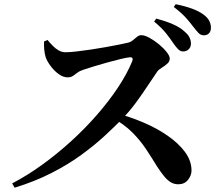

<svg xmlns="http://www.w3.org/2000/svg" viewBox="-20 -856 1040 900"><path d="M792.8 -652.9Q779 -673.9 758.6 -699.6Q738.2 -725.3 702.5 -754.8L712.4 -769Q754.5 -757.8 789 -743.1Q823.6 -728.4 846.1 -707.3Q862.5 -693.2 868.8 -679.3Q875.1 -665.4 875.1 -651.1Q875.1 -635.7 864.7 -625.3Q854.4 -614.8 838.1 -614.8Q825.6 -614.8 815.4 -624.9Q805.1 -635.1 792.8 -652.9ZM885.4 -731.3Q872.3 -748.9 853.1 -770.9Q833.9 -792.9 794.6 -823.4L803.5 -836.3Q846.1 -827.8 879.7 -815.6Q913.2 -803.4 933.9 -787.7Q953.1 -773.6 960.9 -758.2Q968.7 -742.9 968.7 -725.7Q968.7 -709.6 959.9 -700.1Q951.1 -690.5 935.5 -690.5Q920.9 -690.5 910.5 -701.4Q900.2 -712.3 885.4 -731.3ZM186.6 -661.7 203.1 -668.5Q214.5 -654.5 227.6 -641.1Q240.7 -627.7 255.5 -619.4Q270.2 -611.1 287 -611.1Q307.8 -611.1 339 -614.8Q370.3 -618.4 405.9 -623.7Q441.4 -628.9 476.1 -635.2Q510.7 -641.5 538.1 -646.9Q565.5 -652.3 579.5 -655.8Q592.5 -658.8 602.6 -667.3Q612.8 -675.8 622.4 -683.5Q632.1 -691.1 642.4 -691.1Q658 -691.1 680.6 -678.8Q703.2 -666.5 725 -648.4Q746.8 -630.4 761.2 -612Q775.7 -593.6 775.7 -581.5Q775.7 -567.7 763.7 -557.1Q751.8 -546.5 737.8 -538.1Q723.8 -529.8 717.5 -521Q699.1 -494.5 673.9 -456.3Q648.7 -418.1 618.3 -376.4Q587.8 -334.7 551.4 -297.2Q517.1 -262.2 470 -218.6Q422.8 -175.1 361.4 -130.2Q299.9 -85.3 222 -45.4Q144.1 -5.5 48.6 23.8L37 3.7Q108 -33.3 178 -83.9Q247.9 -134.5 313.4 -194.1Q378.9 -253.8 434.7 -317.8Q490.6 -381.9 533.3 -446.2Q575.9 -510.6 599.8 -568.9Q607.3 -588.3 588.6 -587.5Q573.6 -586.2 545.2 -579.3Q516.7 -572.4 483.1 -563.1Q449.6 -553.9 419.3 -544.6Q389.1 -535.2 370.2 -528.8Q353.8 -523.6 342.9 -515.2Q331.9 -506.8 321.9 -500.1Q311.9 -493.4 297.3 -493.4Q275.3 -493.4 253.8 -509.6Q232.2 -525.8 216 -548.2Q199.9 -570.6 193.9 -588.6Q189.2 -604.4 187.4 -622.9Q185.7 -641.4 186.6 -661.7ZM501.6 -307.2 517.5 -327.1Q585.8 -310 649.9 -282.8Q714.1 -255.7 765.5 -220.1Q817 -184.5 847.4 -143.3Q877.7 -102.1 877.7 -56.6Q877.7 -33.9 861.4 -13.1Q845.1 7.8 815.6 7.8Q795.8 7.8 779.8 -2.1Q763.7 -12 748.8 -30.4Q733.9 -48.9 716.8 -74.8Q690.9 -117.4 664 -157.8Q637.2 -198.2 599.3 -236.1Q561.5 -273.9 501.6 -307.2Z"/></svg>

Font: Source Han Serif JP VF
Style: Regular
Weight: 250
Designer: Ryoko NISHIZUKA 西塚涼子 (kana & ideographs); Frank Grießhammer (Latin, Greek & Cyrillic); Wenlong ZHANG 张文龙 (bopomofo); San
Foundry: Adobe
Version: Version 2.001;hotconv 1.1.0;makeotfexe 2.6.0